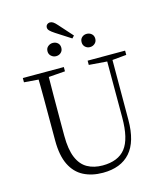

<svg xmlns="http://www.w3.org/2000/svg" viewBox="-146 -1139 1081 1262"><g transform="rotate(-15 394.0 -507.5)"><path d="M329 -955Q306 -970 296 -980.5Q286 -991 286 -1002Q286 -1015 294.5 -1022.5Q303 -1030 315 -1030Q326 -1030 336.5 -1023Q347 -1016 362 -999L445 -906L430 -890ZM297 -805Q279 -805 264.5 -817.5Q250 -830 250 -850Q250 -871 264.5 -883Q279 -895 297 -895Q317 -895 330.5 -883Q344 -871 344 -850Q344 -830 330.5 -817.5Q317 -805 297 -805ZM528 -805Q509 -805 495.5 -817.5Q482 -830 482 -850Q482 -871 495.5 -883Q509 -895 528 -895Q547 -895 561 -883Q575 -871 575 -850Q575 -830 561 -817.5Q547 -805 528 -805ZM397 15Q322 15 265.5 -14Q209 -43 178 -106Q147 -169 147 -271V-387Q147 -472 147 -556Q147 -640 145 -723H215Q214 -641 213.5 -557Q213 -473 213 -387V-286Q213 -193 236.5 -137Q260 -81 304 -56.5Q348 -32 407 -32Q513 -32 562.5 -95Q612 -158 612 -303V-723H648L647 -278Q647 -130 583 -57.5Q519 15 397 15ZM48 -694V-723H327V-694L194 -684H175ZM489 -694V-723H744V-694L636 -684H618Z"/></g></svg>

Font: Noto Serif KR
Style: Regular
Weight: 200
Designer: Ryoko NISHIZUKA 西塚涼子 (kana & ideographs); Frank Grießhammer (Latin, Greek & Cyrillic); Wenlong ZHANG 张文龙 (bopomofo); San
Foundry: Adobe
Version: Version 2.001;hotconv 1.1.0;makeotfexe 2.6.0